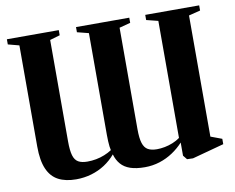

<svg xmlns="http://www.w3.org/2000/svg" viewBox="-81 -849 1186 971"><g transform="rotate(-10 512.0 -364.0)"><path d="M999.5 -743V-716.5L940 -701.5V-79.5L997.5 -58V-30.5L834.5 13.5L804 12.5L787 -8.5V-76Q763.5 -50 732.2 -29Q701 -8 664.2 3.8Q627.5 15.5 587.5 15.5Q543 15.5 513 5.2Q483 -5 465 -25.8Q447 -46.5 438.5 -76.5Q414.5 -48 382.8 -27.2Q351 -6.5 313.5 4.5Q276 15.5 235 15.5Q180.5 15.5 143.5 -4Q106.5 -23.5 87.8 -67Q69 -110.5 69 -181.5V-701.5L12 -716.5V-743H278.5V-716.5L227 -701.5V-181Q227 -134 234.5 -108.5Q242 -83 259.5 -73Q277 -63 306.5 -63Q329 -63 351.5 -67.2Q374 -71.5 394.5 -79.8Q415 -88 432.5 -99.5Q430.5 -107.5 429 -119.2Q427.5 -131 426.8 -146Q426 -161 426 -179V-701.5L367 -716.5V-743H640.5V-716.5L583.5 -701.5V-180Q583.5 -134 591.5 -108.8Q599.5 -83.5 617 -73.5Q634.5 -63.5 663.5 -63.5Q682.5 -63.5 703.5 -67.5Q724.5 -71.5 745 -79.8Q765.5 -88 782.5 -100.5V-701.5L722.5 -716.5V-743Z"/></g></svg>

Font: Merriweather 120pt
Style: Bold
Weight: 700
Designer: Eben Sorkin
Foundry: Eben Sorkin
Version: Version 2.100